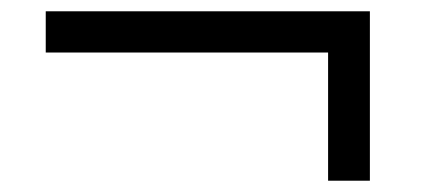

<svg xmlns="http://www.w3.org/2000/svg" viewBox="-20 -460 778 340"><path d="M561 -140V-367H61V-440H635V-140Z"/></svg>

Font: M PLUS 1
Style: Regular
Weight: 400
Designer: Coji Morishita
Foundry: UNDERFOREST DESIGN
Version: Version 1.001